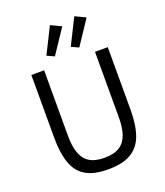

<svg xmlns="http://www.w3.org/2000/svg" viewBox="-169 -1061 1017 1185"><g transform="rotate(-20 339.0 -468.0)"><path d="M88 -698H172V-266Q172 -200 188 -154.5Q204 -109 240.5 -86Q277 -63 339 -63Q401 -63 437.5 -86Q474 -109 490 -154.5Q506 -200 506 -266V-698H590V-286Q590 -185 565.5 -118.5Q541 -52 485 -20Q429 12 336 12Q243 12 189 -20Q135 -52 111.5 -118.5Q88 -185 88 -286ZM370 -915 264 -756 216 -778 301 -948ZM530 -915 424 -756 376 -778 461 -948Z"/></g></svg>

Font: IBM Plex Sans Var
Style: Regular
Weight: 400
Designer: Mike Abbink, Paul van der Laan, Pieter van Rosmalen
Foundry: Bold Monday
Version: Version 3.000